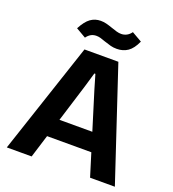

<svg xmlns="http://www.w3.org/2000/svg" viewBox="-163 -1055 1066 1180"><g transform="rotate(20 370.5 -465.5)"><path d="M259.4 -729H481L723.4 0H561.3L401.3 -517.1L373.7 -611H367L339.4 -517.1L179.1 0H16.7ZM246.1 -270H494L526.1 -149.7H214ZM358.6 -818.7Q341.7 -825.1 327.9 -829Q314.1 -832.9 300.4 -832.9Q280 -832.9 264.6 -823.9Q249.1 -814.9 237.1 -798.1L172.1 -835.9Q199 -887.1 228 -907.9Q257 -928.7 293.9 -928.7Q312.6 -928.7 330.3 -924.4Q348 -920 372.6 -911.4Q390.6 -904.9 407.6 -900.1Q424.6 -895.4 438.4 -895.7Q456.9 -895.7 473.4 -904.3Q490 -912.9 502.7 -930.7L568.7 -892.7Q545.7 -841.7 515.1 -820.9Q484.4 -800.1 444 -800.1Q420.9 -800.1 403.4 -804.9Q385.9 -809.6 358.6 -818.7Z"/></g></svg>

Font: Mona Sans VF XLt
Style: Regular
Weight: 200
Designer: Deni Anggara
Foundry: GitHub
Version: Version 2.000;Glyphs 3.2.3 (3260)